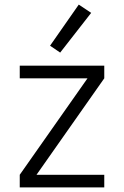

<svg xmlns="http://www.w3.org/2000/svg" viewBox="-20 -816 540 836"><path d="M66 0V-55L361 -475H66V-530H434V-475L139 -55H434V0ZM242 -587 198 -617 323 -796 377 -760Z"/></svg>

Font: Iosevka Term Light
Style: Regular
Weight: 300
Monospace: yes
Designer: Belleve Invis
Foundry: Belleve Invis
Version: Version 9.0.1; ttfautohint (v1.8.3)